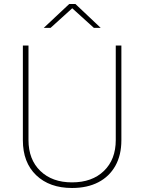

<svg xmlns="http://www.w3.org/2000/svg" viewBox="-20 -927 719 957"><path d="M339 10Q227 10 160.5 -53.5Q94 -117 94 -228V-700H122V-229Q122 -132 181 -75Q240 -18 339 -18Q439 -18 498 -75Q557 -132 557 -229V-700H585V-228Q585 -154 555 -100.5Q525 -47 470 -18.5Q415 10 339 10ZM198 -788 325 -907H356L482 -788H448L331 -894H349L232 -788Z"/></svg>

Font: SUSE Thin
Style: Regular
Weight: 250
Designer: Rene Bieder
Foundry: SUSE
Version: Version 1.000